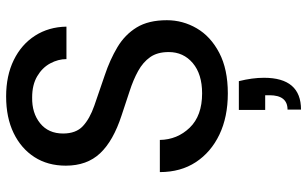

<svg xmlns="http://www.w3.org/2000/svg" viewBox="-208 -544 1003 627"><g transform="rotate(-90 293.5 -230.5)"><path d="M302 12Q225 12 167.5 -15.5Q110 -43 77.5 -92.5Q45 -142 45 -210H150Q151 -153 190 -112.5Q229 -72 302 -72Q365 -72 401 -102.5Q437 -133 437 -181Q437 -218 420.5 -241.5Q404 -265 375 -281Q346 -297 308.5 -309Q271 -321 230 -335Q147 -362 106.5 -405Q66 -448 66 -517Q66 -576 94 -619.5Q122 -663 172.5 -687.5Q223 -712 292 -712Q360 -712 411 -687Q462 -662 490.5 -617.5Q519 -573 520 -515H414Q414 -542 400 -568Q386 -594 358 -610.5Q330 -627 289 -627Q238 -628 204.5 -601Q171 -574 171 -526Q171 -484 195 -461.5Q219 -439 262 -424Q305 -409 361 -390Q412 -373 453 -348.5Q494 -324 517.5 -285.5Q541 -247 541 -187Q541 -135 514.5 -89.5Q488 -44 434.5 -16Q381 12 302 12ZM249 251V207Q296 207 296 148V134H248V48H342Q353 92 353 130Q353 251 249 251Z"/></g></svg>

Font: DM Sans Medium
Style: Regular
Weight: 500
Designer: Colophon Foundry, Jonny Pinhorn
Foundry: Colophon Foundry
Version: Version 4.004; ttfautohint (v1.8.4.7-5d5b)